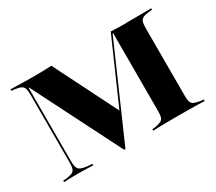

<svg xmlns="http://www.w3.org/2000/svg" viewBox="-110 -792 1151 1023"><g transform="rotate(-30 465.5 -280.5)"><path d="M396.8 10.5 124.2 -529H121V-78.2Q121 -41.1 132.7 -28.2Q144.4 -15.3 183.1 -11.3L212.9 -8.9V0Q196 -0.8 171 -1.6Q146 -2.4 116.9 -2.4Q100 -2.4 84.3 -2Q68.5 -1.6 55.6 -1.2Q42.7 -0.8 33.1 0V-8.9L53.2 -10.5Q77.4 -13.7 89.9 -19.4Q102.4 -25 106.9 -38.7Q111.3 -52.4 111.3 -78.2V-492.7Q111.3 -518.5 106.9 -531.5Q102.4 -544.4 90.3 -550.4Q78.2 -556.5 54.8 -559.7L33.1 -562.1V-571Q49.2 -571 71.8 -570.2Q94.4 -569.4 122.6 -569Q150.8 -568.5 181.5 -568.5H192.7Q218.5 -568.5 242.3 -569.4Q266.1 -570.2 284.7 -571L482.3 -177.4L459.7 -137.9L650 -571Q672.6 -569.4 695.2 -569Q717.7 -568.5 737.1 -568.5L750 -569.4Q781.5 -569.4 809.3 -569.4Q837.1 -569.4 860.1 -569.8Q883.1 -570.2 898.4 -570.2V-561.3L876.6 -559.7Q853.2 -556.5 841.1 -550.4Q829 -544.4 824.6 -531.5Q820.2 -518.5 820.2 -492.7V-78.2Q820.2 -52.4 824.6 -39.5Q829 -26.6 841.1 -21Q853.2 -15.3 876.6 -11.3L898.4 -8.9V0Q883.1 -0.8 860.1 -1.2Q837.1 -1.6 809.3 -2Q781.5 -2.4 750 -2.4H738.7H726.6Q696.8 -2.4 669.4 -2Q641.9 -1.6 619.4 -1.2Q596.8 -0.8 581.5 0V-8.9L600.8 -11.3Q624.2 -15.3 635.9 -21Q647.6 -26.6 652 -39.5Q656.5 -52.4 656.5 -78.2V-556.5H653.2L404.8 10.5Z"/></g></svg>

Font: Playfair 144pt SemiExpanded Black
Style: Regular
Weight: 900
Width: 6
Designer: Claus Eggers Sørensen
Foundry: Claus Eggers Sørensen
Version: Version 2.203